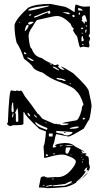

<svg xmlns="http://www.w3.org/2000/svg" viewBox="-20 -692 504 988"><path d="M239.3 -671.9 303.7 -659.2Q320.3 -659.2 360.4 -630.9H364.3Q365.2 -668.9 371.1 -668.9Q400.4 -658.2 406.2 -658.2H425.8L441.4 -659.2L443.4 -656.2L442.4 -650.4V-525.4Q442.4 -514.6 435.5 -507.8Q443.4 -500 443.4 -493.2Q443.4 -486.3 437.5 -476.6L440.4 -460Q440.4 -448.2 434.6 -448.2L409.2 -452.1H408.2L394.5 -448.2H392.6Q388.7 -448.2 379.9 -490.2Q379.9 -503.9 368.2 -514.6Q355.5 -533.2 355.5 -540L361.3 -542V-543Q346.7 -554.7 343.8 -569.3Q303.7 -609.4 275.4 -609.4H268.6Q257.8 -609.4 170.9 -588.9Q163.1 -583 145.5 -551.8Q127 -527.3 127 -504.9Q132.8 -442.4 142.6 -442.4Q155.3 -409.2 172.9 -402.3Q175.8 -397.5 196.3 -392.6Q210 -379.9 253.9 -361.3Q253.9 -357.4 263.7 -356.4L275.4 -360.4Q283.2 -358.4 283.2 -356.4V-355.5L279.3 -351.6V-348.6Q293 -332 312.5 -332V-333L293.9 -348.6V-349.6Q302.7 -349.6 356.4 -315.4Q437.5 -240.2 437.5 -219.7Q451.2 -160.2 451.2 -145.5Q442.4 -71.3 434.6 -71.3L411.1 -30.3Q343.8 10.7 332 10.7L269.5 -2Q264.6 6.8 258.8 40Q251 57.6 251 66.4H253.9V67.4Q270.5 65.4 270.5 62.5Q265.6 60.5 263.7 57.6Q263.7 47.9 311.5 43.9H315.4Q349.6 43.9 364.3 60.5L406.2 83L414.1 89.8V90.8H413.1L399.4 83H398.4V84Q403.3 95.7 409.2 96.7H415H421.9Q425.8 100.6 425.8 101.6Q418.9 102.5 418.9 104.5Q420.9 109.4 432.6 113.3Q436.5 113.3 437.5 131.8V151.4Q448.2 170.9 435.5 186.5H434.6Q428.7 185.5 425.8 177.7Q427.7 172.9 430.7 170.9L428.7 169.9Q420.9 169.9 413.1 186.5V187.5Q413.1 189.5 419.9 189.5H420.9V191.4Q407.2 215.8 371.1 245.1V246.1Q377.9 246.1 403.3 224.6Q416 209 430.7 196.3V198.2Q415 218.8 382.8 240.7Q350.6 262.7 318.4 270.5Q250 276.4 224.6 276.4Q213.9 273.4 179.7 272.5L188.5 228.5Q188.5 215.8 206.1 215.8H209Q220.7 221.7 223.6 221.7H225.6Q230.5 221.7 247.6 220.2Q264.6 218.8 265.6 218.8Q311.5 224.6 346.7 181.6Q382.8 138.7 363.3 127.9Q355.5 119.1 329.1 110.4Q315.4 103.5 298.8 103.5H296.9Q272.5 103.5 219.7 119.1L208 120.1L206.1 118.2V117.2Q207 117.2 207 111.3Q207 105.5 206.1 92.3Q205.1 79.1 204.1 61.5Q210.9 50.8 215.8 -5.9Q215.8 -13.7 216.8 -15.6Q194.3 -23.4 182.6 -28.3Q106.4 -99.6 106.4 -112.3L102.5 -115.2L100.6 -114.3V-109.4V-54.7Q100.6 -47.9 65.4 -47.9H47.9L33.2 -43Q26.4 -43 15.6 -53.7V-54.7L20.5 -62.5Q27.3 -226.6 37.1 -226.6H39.1L56.6 -223.6Q61.5 -223.6 66.4 -226.6L79.1 -223.6L85.9 -225.6H89.8Q93.8 -223.6 107.4 -197.3Q144.5 -150.4 173.8 -107.4Q177.7 -107.4 198.2 -81.1L258.8 -54.7H276.4V-50.8H278.3L283.2 -53.7H285.2Q293 -47.9 299.8 -47.9H305.7Q332 -48.8 332 -54.7V-56.6H312.5L300.8 -57.6Q301.8 -61.5 370.1 -72.3Q385.7 -72.3 400.4 -127Q400.4 -144.5 409.2 -152.3V-156.2Q392.6 -208 372.1 -223.6Q360.4 -244.1 283.2 -271.5Q232.4 -291 201.2 -317.4Q155.3 -331.1 148.4 -347.7Q142.6 -360.4 103.5 -389.6Q85.9 -443.4 65.4 -472.7Q54.7 -515.6 54.7 -563.5Q62.5 -595.7 125 -652.3Q161.1 -671.9 239.3 -671.9ZM299.8 -3.9Q311.5 3.9 320.3 4.9H329.1Q353.5 -2 353.5 -12.7L269.5 -18.6V-9.8Q284.2 -4.9 299.8 -3.9ZM125 -637.7H136.7Q144.5 -637.7 209 -654.3Q232.4 -658.2 232.4 -662.1L228.5 -663.1Q125 -654.3 125 -637.7ZM68.4 -135.7Q63.5 -119.1 57.6 -114.3L61.5 -103.5V-78.1V-72.3Q61.5 -65.4 65.4 -65.4H71.3L74.2 -68.4V-72.3Q74.2 -135.7 68.4 -135.7ZM401.4 -595.7 404.3 -593.8V-592.8L400.4 -587.9V-585Q400.4 -583 408.2 -580.1Q410.2 -572.3 414.1 -571.3H417V-575.2L416 -578.1V-582H418.9L423.8 -578.1H425.8L426.8 -584V-585.9Q419.9 -613.3 417 -613.3H411.1Q401.4 -609.4 401.4 -595.7ZM250 264.6V265.6L252.9 266.6Q262.7 266.6 309.6 263.7Q316.4 263.7 342.8 251Q350.6 245.1 350.6 242.2V241.2H349.6H347.7Q337.9 241.2 316.4 253.9Q287.1 258.8 261.7 260.7Q250 261.7 250 264.6ZM167 -61.5 160.2 -62.5V-61.5Q169.9 -40 209 -28.3L219.7 -23.4Q220.7 -27.3 223.6 -27.3V-28.3V-29.3V-33.2Q179.7 -49.8 167 -61.5ZM154.3 -601.6H156.2Q166 -601.6 202.1 -619.1L228.5 -628.9V-627.9L225.6 -622.1H233.4L239.3 -624V-627.9L237.3 -630.9V-636.7H235.4Q196.3 -625 170.9 -612.3Q154.3 -609.4 154.3 -601.6ZM319.3 68.4Q312.5 98.6 324.2 98.6H328.1Q332 98.6 342.8 70.3V68.4Q342.8 66.4 336.9 66.4H328.1Q321.3 66.4 319.3 68.4ZM47.9 -164.1H43.9Q39.1 -149.4 39.1 -127L41 -114.3H42Q50.8 -114.3 50.8 -122.1Q47.9 -144.5 47.9 -164.1ZM338.9 -33.2V-31.2L341.8 -29.3H346.7Q381.8 -29.3 385.7 -39.1L381.8 -41H376Q365.2 -41 338.9 -33.2ZM276.4 -291H271.5V-286.1Q284.2 -280.3 302.7 -279.3Q302.7 -275.4 309.6 -275.4H317.4V-276.4Q317.4 -285.2 276.4 -291ZM107.4 -533.2V-532.2H109.4Q127 -548.8 127 -561.5L124 -564.5Q112.3 -564.5 107.4 -533.2ZM250 -4.9H231.4V9.8L250 10.7Q251 7.8 251 1V-4.9ZM124 -571.3 129.9 -565.4H131.8Q143.6 -567.4 153.3 -578.1L150.4 -580.1H139.6Q128.9 -580.1 124 -571.3ZM122.1 -397.5H121.1V-392.6Q141.6 -377.9 148.4 -377.9H152.3V-381.8Q138.7 -391.6 122.1 -397.5ZM319.3 -628.9H302.7Q302.7 -627 332 -619.1H336.9L338.9 -620.1V-622.1Q335.9 -628.9 319.3 -628.9ZM399.4 -497.1V-481.4L401.4 -479.5H402.3Q410.2 -479.5 411.1 -486.3Q406.2 -498 406.2 -505.9H404.3Q399.4 -503.9 399.4 -497.1ZM253.9 -349.6 251 -347.7Q254.9 -341.8 283.2 -329.1V-333Q269.5 -345.7 253.9 -349.6ZM382.8 -650.4 381.8 -646.5V-643.6Q381.8 -637.7 389.6 -637.7H406.2V-638.7Q396.5 -650.4 382.8 -650.4ZM315.4 57.6V58.6H334Q355.5 58.6 355.5 57.6Q355.5 54.7 330.1 54.7ZM215.8 267.6 216.8 268.6H218.8Q224.6 268.6 234.4 265.6H241.2Q248 264.6 248 260.7V259.8H245.1Q215.8 263.7 215.8 267.6ZM122.1 -111.3H121.1V-109.4Q125 -93.8 135.7 -93.8V-95.7Q128.9 -111.3 122.1 -111.3ZM42 -89.8 43.9 -87.9H44.9Q47.9 -87.9 49.8 -107.4L47.9 -109.4Q43.9 -109.4 42 -89.8ZM351.6 -609.4 356.4 -604.5H361.3L364.3 -607.4V-610.4Q364.3 -613.3 356.4 -616.2Q351.6 -614.3 351.6 -609.4ZM103.5 -423.8V-417L107.4 -413.1H115.2V-417Q108.4 -423.8 103.5 -423.8ZM156.2 -102.5H154.3V-101.6Q162.1 -86.9 169.9 -86.9V-89.8Q162.1 -98.6 156.2 -102.5ZM409.2 -85.9 404.3 -81.1 408.2 -77.1H413.1L417 -81.1V-83L414.1 -85.9ZM422.9 -540 418.9 -537.1V-530.3L419.9 -523.4H422.9L425.8 -540ZM219.7 101.6 215.8 103.5V108.4L218.8 110.4H226.6V109.4Q226.6 103.5 220.7 101.6ZM400.4 -549.8 396.5 -546.9V-545.9L400.4 -542H404.3L408.2 -545.9V-546.9L404.3 -549.8ZM129.9 -614.3V-613.3Q129.9 -610.4 133.8 -610.4Q138.7 -612.3 140.6 -617.2V-619.1Q131.8 -619.1 129.9 -614.3ZM386.7 -627.9 384.8 -624V-622.1L385.7 -616.2H388.7L391.6 -619.1V-624L388.7 -627.9ZM288.1 57.6V58.6L290 60.5H293.9L302.7 58.6V57.6L291 56.6ZM252 100.6 254.9 102.5Q259.8 102.5 263.7 98.6V97.7H259.8Q252 97.7 252 100.6ZM404.3 -465.8 401.4 -462.9 406.2 -460H409.2L410.2 -462.9L406.2 -465.8ZM425.8 -561.5H420.9V-559.6Q423.8 -553.7 426.8 -553.7V-557.6ZM244.1 -364.3H235.4Q236.3 -360.4 243.2 -360.4H247.1V-361.3ZM309.6 -8.8V-12.7H311.5Q318.4 -12.7 318.4 -8.8H315.4ZM201.2 259.8 198.2 261.7Q199.2 262.7 204.1 262.7Q210 262.7 210.9 261.7L209 259.8ZM213.9 -63.5V-62.5Q215.8 -57.6 220.7 -57.6Q218.8 -63.5 213.9 -63.5ZM253.9 227.5 246.1 228.5V230.5H253.9L257.8 229.5V227.5ZM342.8 102.5V104.5L346.7 107.4Q347.7 107.4 347.7 105.5Q345.7 102.5 342.8 102.5ZM341.8 -264.6H338.9V-261.7L341.8 -258.8H343.8V-261.7ZM402.3 -523.4H400.4V-521.5L402.3 -518.6H406.2V-521.5ZM81.1 -579.1 78.1 -576.2V-575.2H83V-579.1ZM405.3 100.6 399.4 94.7V95.7Q399.4 99.6 404.3 101.6H405.3ZM406.2 137.7H404.3L402.3 142.6V145.5H403.3L406.2 142.6ZM406.2 127.9 404.3 129.9V131.8H408.2L409.2 129.9V127.9ZM400.4 118.2H399.4V120.1L401.4 121.1H403.3V119.1ZM430.7 191.4 433.6 190.4 434.6 191.4 433.6 193.4 430.7 192.4ZM349.6 252 348.6 253.9V254.9H349.6L352.5 253.9V252ZM421.9 185.5 423.8 184.6H425.8L423.8 186.5H421.9ZM399.4 111.3 396.5 110.4V111.3L399.4 112.3ZM416 -554.7 413.1 -551.8H416ZM230.5 26.4H228.5V27.3H230.5ZM394.5 107.4H395.5V105.5ZM382.8 127.9H381.8V129.9Z"/></svg>

Font: Love Ya Like A Sister
Style: Regular
Weight: 400
Designer: Kimberly Geswein
Foundry: Kimberly Geswein
Version: Version 1.002 2007